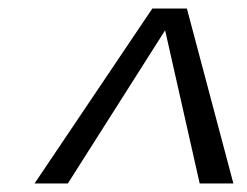

<svg xmlns="http://www.w3.org/2000/svg" viewBox="-20 -741 579 450"><path d="M337 -721H418L527 -311H448L367 -670L139 -311H61Z"/></svg>

Font: Taviraj Medium
Style: Italic
Weight: 500
Italic angle: -12°
Designer: Katatrad Team
Foundry: CadsonDemak
Version: Version 1.001